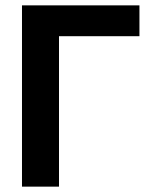

<svg xmlns="http://www.w3.org/2000/svg" viewBox="-20 -696 560 716"><path d="M200 -561H500V-676H62V0H200Z"/></svg>

Font: Fog Sans
Style: Bold
Weight: 700
Foundry: Intel Corporation
Version: Version 1.00